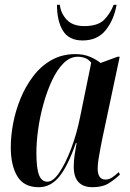

<svg xmlns="http://www.w3.org/2000/svg" viewBox="-20 -772 544 802"><path d="M142 10Q80 10 52.5 -35.5Q25 -81 25 -157Q25 -204 35 -257Q45 -310 66 -361Q87 -412 119 -454Q151 -496 195 -521Q239 -546 295 -546Q330 -546 356.5 -534.5Q383 -523 400 -509L471 -535H480L407 -191Q404 -176 399.5 -153Q395 -130 391.5 -107Q388 -84 388 -68Q388 -22 421 -22Q435 -22 448 -30.5Q461 -39 476 -53L481 -43Q463 -25 436 -7.5Q409 10 367 10Q288 10 288 -76Q288 -100 291.5 -123.5Q295 -147 300 -175H297Q263 -77 227 -33.5Q191 10 142 10ZM178 -13Q202 -13 228 -51.5Q254 -90 277.5 -152Q301 -214 315 -285L361 -510Q350 -524 335.5 -529.5Q321 -535 305 -535Q273 -535 246 -508.5Q219 -482 198 -437.5Q177 -393 162 -339.5Q147 -286 139.5 -232.5Q132 -179 132 -134Q132 -69 143 -41Q154 -13 178 -13ZM325 -603Q268 -603 243 -643.5Q218 -684 218 -752H230Q234 -716 259 -689.5Q284 -663 332 -663Q388 -663 414 -688.5Q440 -714 455 -752H467Q456 -689 421.5 -646Q387 -603 325 -603Z"/></svg>

Font: Noto Serif Display ExtraCondensed SemiBold
Style: Italic
Weight: 600
Width: 2
Italic angle: -12°
Designer: Monotype Design Team
Foundry: Monotype Imaging Inc.
Version: Version 2.009